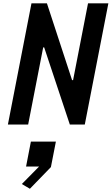

<svg xmlns="http://www.w3.org/2000/svg" viewBox="-20 -750 672 1156"><path d="M27.5 0H149.5L240 -464.5H246L400.5 0H490.5L632.5 -730H510L420 -267.5H414L262.5 -730H169.5ZM111.5 358 160 386.5 286.5 256 316.5 102.5H166L137 252.5H215.5Z"/></svg>

Font: Monaspace Krypton SemiBold
Style: Italic
Weight: 600
Italic angle: -11°
Designer: Riley Cran & the Lettermatic Team
Foundry: Lettermatic
Version: Version 1.101 (Monaspace Krypton)